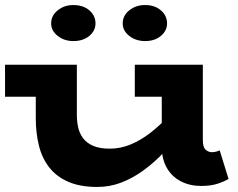

<svg xmlns="http://www.w3.org/2000/svg" viewBox="-20 -728 946 762"><path d="M366 14Q298 14 251 -6.5Q204 -27 175.5 -63.5Q147 -100 134.5 -150Q122 -200 122 -258V-471H285V-272Q285 -247 290 -223.5Q295 -200 309 -180.5Q323 -161 349 -149.5Q375 -138 416 -138Q458 -138 498 -154.5Q538 -171 575 -199.5Q612 -228 645 -263Q678 -298 705 -335V-209Q668 -163 629.5 -122.5Q591 -82 549 -51.5Q507 -21 461.5 -3.5Q416 14 366 14ZM0 -344V-471H260V-344ZM778 10Q734 10 698.5 -8Q663 -26 642.5 -61Q622 -96 622 -147V-471H785V-171Q785 -144 796 -134Q807 -124 821 -124Q831 -124 839 -126.5Q847 -129 852 -131L887 -18Q871 -8 844 1Q817 10 778 10ZM515 -344V-471H766V-344ZM556 -565Q519 -565 493 -585.5Q467 -606 467 -635Q467 -666 493 -687Q519 -708 556 -708Q594 -708 618.5 -687Q643 -666 643 -635Q643 -606 618.5 -585.5Q594 -565 556 -565ZM271 -565Q235 -565 209 -585.5Q183 -606 183 -635Q183 -666 209 -687Q235 -708 271 -708Q310 -708 334.5 -687Q359 -666 359 -635Q359 -606 334.5 -585.5Q310 -565 271 -565Z"/></svg>

Font: BioRhyme SemiExpanded ExtraBold
Style: Regular
Weight: 800
Width: 6
Designer: Aoife Mooney
Foundry: Aoife Mooney Type
Version: Version 1.600;gftools[0.9.33]